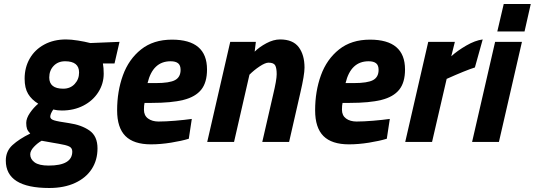

<svg xmlns="http://www.w3.org/2000/svg" viewBox="-20 -709 2671 959"><path d="M9 93Q9 46 42.5 15.5Q76 -15 131 -42Q119 -54 115 -65.5Q111 -77 111 -95Q111 -118 129.5 -145Q148 -172 171 -191Q138 -211 120.5 -240Q103 -269 103 -316Q103 -372 128.5 -416.5Q154 -461 201 -486.5Q248 -512 310 -512Q335 -512 369.5 -506.5Q404 -501 431 -494L577 -500L552 -392H494Q498 -370 498 -341Q498 -291 471 -248.5Q444 -206 396.5 -181.5Q349 -157 289 -157Q266 -157 246 -162Q231 -140 231 -126Q231 -114 250 -108Q269 -102 325 -94Q387 -85 427 -57Q467 -29 467 32Q467 91 438 135.5Q409 180 354.5 205Q300 230 226 230Q9 230 9 93ZM375 -347Q375 -403 305 -403Q270 -403 248 -380Q226 -357 226 -322Q226 -266 296 -266Q331 -266 353 -289.5Q375 -313 375 -347ZM341 48Q341 30 325.5 22.5Q310 15 273 9L244 4Q196 -4 188 -6Q168 5 149.5 24.5Q131 44 131 62Q131 86 153 102Q175 118 223 118Q341 118 341 48Z M565 -158Q565 -253 594 -333Q623 -413 684.5 -462Q746 -511 839 -511Q1014 -511 1014 -362Q1014 -297 985 -261Q956 -225 896.5 -210Q837 -195 737 -195H702Q699 -183 699 -161Q699 -132 719.5 -117Q740 -102 772 -102Q807 -102 855 -106Q903 -110 938 -115L923 -16Q887 -5 834.5 3.5Q782 12 734 12Q648 12 606.5 -29.5Q565 -71 565 -158ZM758 -294Q827 -294 854.5 -309Q882 -324 882 -360Q882 -383 869.5 -393Q857 -403 832 -403Q743 -403 717 -294Z M1130 -500H1258L1252 -451Q1275 -474 1310.5 -493Q1346 -512 1379 -512Q1443 -512 1472 -473.5Q1501 -435 1501 -371Q1501 -335 1480 -245L1424 0H1290L1344 -235Q1362 -310 1362 -338Q1362 -369 1354.5 -382.5Q1347 -396 1321 -396Q1305 -396 1277 -377.5Q1249 -359 1226 -336L1149 0H1015Z M1554 -158Q1554 -253 1583 -333Q1612 -413 1673.5 -462Q1735 -511 1828 -511Q2003 -511 2003 -362Q2003 -297 1974 -261Q1945 -225 1885.5 -210Q1826 -195 1726 -195H1691Q1688 -183 1688 -161Q1688 -132 1708.5 -117Q1729 -102 1761 -102Q1796 -102 1844 -106Q1892 -110 1927 -115L1912 -16Q1876 -5 1823.5 3.5Q1771 12 1723 12Q1637 12 1595.5 -29.5Q1554 -71 1554 -158ZM1747 -294Q1816 -294 1843.5 -309Q1871 -324 1871 -360Q1871 -383 1858.5 -393Q1846 -403 1821 -403Q1732 -403 1706 -294Z M2119 -500H2252L2234 -428Q2265 -456 2309 -481.5Q2353 -507 2391 -512L2352 -372Q2307 -358 2211 -315L2138 0H2004Z M2496 -689H2631L2600 -552H2464ZM2453 -500H2587L2472 0H2338Z"/></svg>

Font: Cairo
Style: Bold Italic
Weight: 700
Italic angle: -13°
Designer: Mohamed Gaber, Accademia di Belle Arti di Urbino and others
Foundry: Kief Type Foundry, Accademia di Belle Arti di Urbino and others
Version: Version 3.011